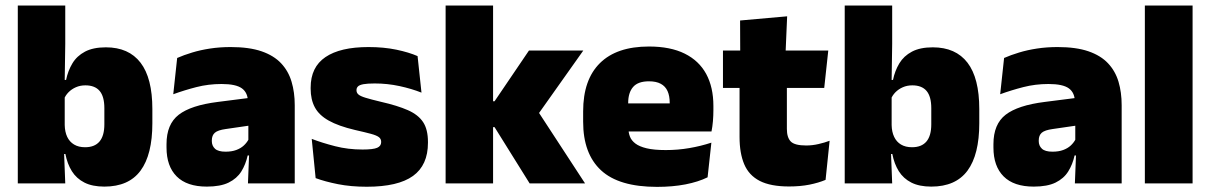

<svg xmlns="http://www.w3.org/2000/svg" viewBox="-20 -680 4488 712"><path d="M367 12Q322.5 12 293 -3Q263.5 -18 246.5 -45.2Q229.5 -72.5 222.5 -109H180L220 -216.5Q220.5 -191 229.2 -172.5Q238 -154 254.8 -144Q271.5 -134 295.5 -134Q331 -134 349 -155.2Q367 -176.5 367 -219V-279Q367 -322 349.5 -342.8Q332 -363.5 296.5 -363.5Q277.5 -363.5 261.5 -356.5Q245.5 -349.5 234 -337.8Q222.5 -326 217 -311.5L176.5 -383.5H225Q232 -417.5 248.5 -445Q265 -472.5 295.2 -488.5Q325.5 -504.5 372.5 -504.5Q457.5 -504.5 501.2 -447.5Q545 -390.5 545 -275.5V-223Q545 -106.5 501.2 -47.2Q457.5 12 367 12ZM46 0V-659.5H222V-517L219.5 -352L220 -340V-158L217 -128.5L222 0Z M899.5 0 904.5 -126 901 -130.5V-283.5L899.5 -301.5Q899.5 -336 877.2 -352.2Q855 -368.5 801.5 -368.5Q753 -368.5 708.2 -357Q663.5 -345.5 622.5 -330.5L637 -465Q662 -476 692.5 -485.2Q723 -494.5 759 -500Q795 -505.5 835.5 -505.5Q904 -505.5 949.8 -489.8Q995.5 -474 1022.5 -445.2Q1049.5 -416.5 1061.2 -377Q1073 -337.5 1073 -290V0ZM747 12Q673 12 635.2 -25.8Q597.5 -63.5 597.5 -133V-145.5Q597.5 -219.5 642.8 -254.5Q688 -289.5 787.5 -302L913 -318L923.5 -217L817 -201.5Q788 -197.5 776.8 -187.8Q765.5 -178 765.5 -159V-157Q765.5 -139.5 777.2 -128.5Q789 -117.5 816.5 -117.5Q839.5 -117.5 856.2 -123.8Q873 -130 884.2 -140.5Q895.5 -151 902 -163.5L927 -103.5H898.5Q891 -70 874.8 -44Q858.5 -18 828 -3Q797.5 12 747 12Z M1340 12.5Q1281.5 12.5 1233.5 3Q1185.5 -6.5 1150.5 -19.5L1136 -165Q1175 -150 1222.8 -137.8Q1270.5 -125.5 1324.5 -125.5Q1364 -125.5 1378.8 -132Q1393.5 -138.5 1393.5 -153V-154Q1393.5 -165 1385 -171.5Q1376.5 -178 1355.2 -183.8Q1334 -189.5 1296.5 -198Q1235 -212.5 1199 -232.8Q1163 -253 1147.5 -282Q1132 -311 1132 -351V-355Q1132 -431 1186.8 -468.2Q1241.5 -505.5 1346.5 -505.5Q1403 -505.5 1449.8 -495.8Q1496.5 -486 1528.5 -472L1543 -336.5Q1506.5 -351 1461.5 -360.8Q1416.5 -370.5 1369.5 -370.5Q1342.5 -370.5 1327.8 -367.8Q1313 -365 1307.5 -359.5Q1302 -354 1302 -346V-345Q1302 -336 1309 -329.8Q1316 -323.5 1335.5 -317.5Q1355 -311.5 1392.5 -302.5Q1454 -288.5 1492.5 -271.5Q1531 -254.5 1549 -227.2Q1567 -200 1567 -153.5V-150.5Q1567 -67.5 1511.5 -27.5Q1456 12.5 1340 12.5Z M1944 0 1814 -208.5H1778V-304.5H1814L1941.5 -492.5H2143L1968 -245.5V-278L2149.5 0ZM1632.5 0V-659.5H1808.5V0Z M2416.5 13Q2275 13 2208.8 -48.5Q2142.5 -110 2142.5 -228.5V-267Q2142.5 -384.5 2204.8 -446Q2267 -507.5 2386.5 -507.5Q2466 -507.5 2519 -481.2Q2572 -455 2598.8 -405.8Q2625.5 -356.5 2625.5 -287V-271.5Q2625.5 -251.5 2623.8 -230.8Q2622 -210 2618.5 -192.5H2460Q2462 -223 2462.8 -250Q2463.5 -277 2463.5 -298.5Q2463.5 -324.5 2455.5 -342.2Q2447.5 -360 2430.5 -369.2Q2413.5 -378.5 2386.5 -378.5Q2346 -378.5 2327.8 -357.5Q2309.5 -336.5 2309.5 -298V-253.5L2310.5 -234.5V-203.5Q2310.5 -188 2316 -173.5Q2321.5 -159 2336.2 -147.8Q2351 -136.5 2378.2 -130Q2405.5 -123.5 2449 -123.5Q2493.5 -123.5 2536 -130.8Q2578.5 -138 2618 -151L2604 -22.5Q2569.5 -5.5 2521.8 3.8Q2474 13 2416.5 13ZM2236 -192.5V-296.5H2583V-192.5Z M2906 11.5Q2837.5 11.5 2797.2 -9.2Q2757 -30 2739.8 -71Q2722.5 -112 2722.5 -172V-436H2898V-202Q2898 -170 2912.5 -155.2Q2927 -140.5 2969.5 -140.5Q2992.5 -140.5 3015.2 -145.8Q3038 -151 3056.5 -158L3041.5 -13Q3015.5 -2 2981.5 4.8Q2947.5 11.5 2906 11.5ZM2661 -354V-492.5H3051.5L3036.5 -354ZM2725 -480.5 2724.5 -604 2899 -619.5 2893 -480.5Z M3433.5 12Q3389 12 3359.5 -3Q3330 -18 3313 -45.2Q3296 -72.5 3289 -109H3246.5L3286.5 -216.5Q3287 -191 3295.8 -172.5Q3304.5 -154 3321.2 -144Q3338 -134 3362 -134Q3397.5 -134 3415.5 -155.2Q3433.5 -176.5 3433.5 -219V-279Q3433.5 -322 3416 -342.8Q3398.5 -363.5 3363 -363.5Q3344 -363.5 3328 -356.5Q3312 -349.5 3300.5 -337.8Q3289 -326 3283.5 -311.5L3243 -383.5H3291.5Q3298.5 -417.5 3315 -445Q3331.5 -472.5 3361.8 -488.5Q3392 -504.5 3439 -504.5Q3524 -504.5 3567.8 -447.5Q3611.5 -390.5 3611.5 -275.5V-223Q3611.5 -106.5 3567.8 -47.2Q3524 12 3433.5 12ZM3112.5 0V-659.5H3288.5V-517L3286 -352L3286.5 -340V-158L3283.5 -128.5L3288.5 0Z M3966 0 3971 -126 3967.5 -130.5V-283.5L3966 -301.5Q3966 -336 3943.8 -352.2Q3921.5 -368.5 3868 -368.5Q3819.5 -368.5 3774.8 -357Q3730 -345.5 3689 -330.5L3703.5 -465Q3728.5 -476 3759 -485.2Q3789.5 -494.5 3825.5 -500Q3861.5 -505.5 3902 -505.5Q3970.5 -505.5 4016.2 -489.8Q4062 -474 4089 -445.2Q4116 -416.5 4127.8 -377Q4139.5 -337.5 4139.5 -290V0ZM3813.5 12Q3739.5 12 3701.8 -25.8Q3664 -63.5 3664 -133V-145.5Q3664 -219.5 3709.2 -254.5Q3754.5 -289.5 3854 -302L3979.5 -318L3990 -217L3883.5 -201.5Q3854.5 -197.5 3843.2 -187.8Q3832 -178 3832 -159V-157Q3832 -139.5 3843.8 -128.5Q3855.5 -117.5 3883 -117.5Q3906 -117.5 3922.8 -123.8Q3939.5 -130 3950.8 -140.5Q3962 -151 3968.5 -163.5L3993.5 -103.5H3965Q3957.5 -70 3941.2 -44Q3925 -18 3894.5 -3Q3864 12 3813.5 12Z M4225.5 0V-659.5H4402.5V0Z"/></svg>

Font: Anek Bangla ExtraBold
Style: Regular
Weight: 800
Designer: Sulekha Rajkumar (Bangla), Yesha Goshar (Latin)
Foundry: Ek Type
Version: Version 1.003